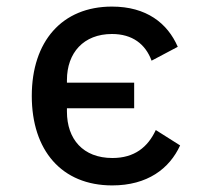

<svg xmlns="http://www.w3.org/2000/svg" viewBox="-20 -548 640 580"><path d="M318.9 12.1C425.4 12.1 491.8 -38.4 524.1 -108.7L450.6 -155.2C426.5 -103.3 386 -70.7 319.6 -70.7C230.8 -70.7 182.2 -127.8 182.2 -210.9V-220.9H385.3V-298.3H182.2V-306.1C182.2 -388.5 232.6 -445.3 318.2 -445.3C380 -445.3 419.4 -414.8 437.9 -364.7L517 -406.6C485.8 -478.3 422.2 -528.1 318.2 -528.1C167.3 -528.1 76 -422.9 76 -258.2C76 -93.8 166.2 12.1 318.9 12.1Z"/></svg>

Font: Margiela Mono Medium
Style: Regular
Weight: 500
Designer: Mike Abbink, Paul van der Laan, Pieter van Rosmalen
Foundry: Bold Monday
Version: Version 2.003 2021